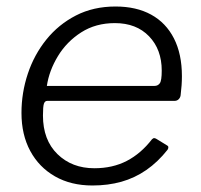

<svg xmlns="http://www.w3.org/2000/svg" viewBox="-20 -560 619 590"><path d="M264 10Q198 10 149 -18Q100 -46 73 -96Q46 -146 46 -213Q46 -275 65.5 -333.5Q85 -392 122.5 -438.5Q160 -485 213.5 -512.5Q267 -540 335 -540Q399 -540 444.5 -515Q490 -490 514.5 -442Q539 -394 539 -326Q539 -312 538 -297.5Q537 -283 535 -267Q534 -260 529 -255Q524 -250 516 -250H125Q118 -250 115 -241.5Q112 -233 112 -205Q112 -130 156.5 -86.5Q201 -43 270 -43Q326 -43 369.5 -65.5Q413 -88 447 -132Q451 -136 454.5 -135.5Q458 -135 461 -133L492 -114Q501 -110 495 -100Q465 -62 429.5 -37.5Q394 -13 353 -1.5Q312 10 264 10ZM455 -296Q465 -296 471 -304Q477 -312 477 -343Q477 -408 438 -448.5Q399 -489 333 -489Q274 -489 229.5 -460.5Q185 -432 158 -387.5Q131 -343 124 -296Z"/></svg>

Font: Libre Franklin Thin Light
Style: Italic
Weight: 300
Italic angle: -8°
Version: Version 3.000